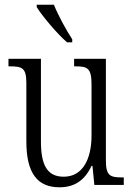

<svg xmlns="http://www.w3.org/2000/svg" viewBox="-20 -786 566 816"><path d="M265 -606H287V-619C262 -657 227 -721 209 -766H136V-756C157 -721 223 -642 265 -606ZM233 10C296 10 340 -19 369 -81H373L381 0H506V-32H499C449 -32 430 -38 430 -104V-536H295V-504H300C352 -504 369 -497 369 -426V-210C369 -111 332 -35 251 -35C178 -35 154 -88 154 -186V-536H16V-504H23C74 -504 92 -497 92 -434V-185C92 -47 141 10 233 10Z"/></svg>

Font: Noto Serif Devanagari Condensed Light
Style: Regular
Weight: 300
Width: 3
Designer: Universal Thirst, Indian Type Foundry and the Monotype Design Team
Foundry: Monotype Imaging Inc.
Version: Version 2.004